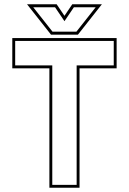

<svg xmlns="http://www.w3.org/2000/svg" viewBox="-20 -878 603 898"><path d="M211 0V-558.5H37.5V-700H525.5V-558.5H352V0ZM224.5 -13.5H338.5V-572H512V-686.5H51V-572H224.5ZM218.5 -716 106.5 -858H245L281.5 -804L318 -858H456.5L344.5 -716ZM225.5 -730H337.5L427.5 -844H325.5L281.5 -779L237.5 -844H135.5Z"/></svg>

Font: Tourney Thin Thin
Style: Regular
Weight: 250
Version: Version 1.015